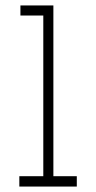

<svg xmlns="http://www.w3.org/2000/svg" viewBox="-20 -685 353 705"><path d="M51 0V-38H139V-628H55V-665H176V-38H262V0Z"/></svg>

Font: Inconsolata ExtraCondensed Light
Style: Regular
Weight: 300
Width: 2
Monospace: yes
Designer: Raph Levien, Cyreal, Brenton Simpson
Foundry: Raph Levien, Cyreal, Google
Version: Version 3.100; ttfautohint (v1.8.4.7-5d5b)